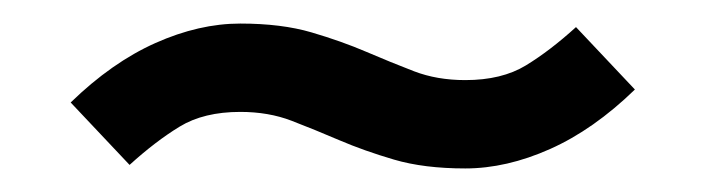

<svg xmlns="http://www.w3.org/2000/svg" viewBox="-20 -402 600 163"><path d="M375 -259Q340 -259 314.5 -266.5Q289 -274 268 -283Q247 -292 227.5 -299.5Q208 -307 184 -307Q153 -307 132.5 -294.5Q112 -282 90 -262L40 -315Q75 -349 112 -365.5Q149 -382 184 -382Q219 -382 244.5 -374.5Q270 -367 291 -358Q312 -349 331.5 -341.5Q351 -334 375 -334Q406 -334 426.5 -346.5Q447 -359 469 -379L519 -326Q484 -292 447 -275.5Q410 -259 375 -259Z"/></svg>

Font: Carrois Gothic SC
Style: Regular
Weight: 400
Designer: Ralph du Carrois
Foundry: Ralph du Carrois
Version: Version 1.002